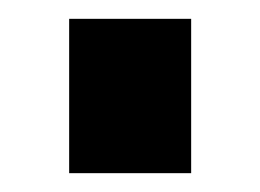

<svg xmlns="http://www.w3.org/2000/svg" viewBox="-20 -426 279 206"><path d="M54.2 -240.2V-405.8H185.1V-240.2Z"/></svg>

Font: Raleway ExtraBold
Style: Regular
Weight: 800
Designer: Matt McInerney, Pablo Impallari, Rodrigo Fuenzalida
Foundry: Matt McInerney, Pablo Impallari, Rodrigo Fuenzalida
Version: Version 3.000g; ttfautohint (v1.5) -l 8 -r 28 -G 28 -x 14 -D